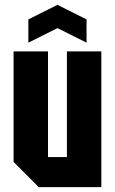

<svg xmlns="http://www.w3.org/2000/svg" viewBox="-20 -772 474 792"><path d="M398 -560V0H140L36 -104V-560H178V-124H256V-560ZM97 -596V-692L217 -752L337 -692V-596L217 -656Z"/></svg>

Font: Tektur Condensed SemiBold
Style: Regular
Weight: 600
Width: 3
Designer: Adam Jagosz
Foundry: Adam Jagosz
Version: Version 1.005;gftools[0.9.30]